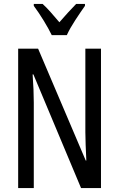

<svg xmlns="http://www.w3.org/2000/svg" viewBox="-20 -963 609 983"><path d="M497 0H395L151 -582H147Q153 -500 153 -438V0H73V-714H175L419 -141H422Q420 -185 418.5 -221.5Q417 -258 417 -286V-714H497ZM245 -783Q229 -816 204 -857Q179 -898 153 -933V-943H198Q217 -926 239.5 -900.5Q262 -875 284 -849Q310 -879 327.5 -898Q345 -917 370 -943H415V-933Q393 -902 365.5 -860Q338 -818 322 -783Z"/></svg>

Font: Noto Sans Tamil ExtraCondensed
Style: Regular
Weight: 400
Width: 2
Designer: Jelle Bosma - Monotype Design Team
Foundry: Monotype Imaging Inc.
Version: Version 2.004; ttfautohint (v1.8.4.7-5d5b)